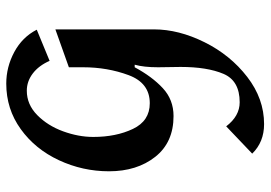

<svg xmlns="http://www.w3.org/2000/svg" viewBox="-142 -406 843 598"><g transform="rotate(-90 279.0 -107.5)"><path d="M485 -414 388 -374Q373 -408 348.5 -426.5Q324 -445 295 -445Q252 -445 219 -412.5Q186 -380 168.5 -332Q151 -284 151 -238Q151 -167 176 -114.5Q201 -62 256 -62Q319 -62 343.5 -128Q368 -194 368 -270V-314L486 -356V-49Q486 28 446 108.5Q406 189 338 241.5Q270 294 191 294Q135 294 99 257L184 176Q216 218 259 218Q326 218 347.5 167.5Q369 117 369 34L368 -36Q368 -81 376 -109H368Q339 -55 303 -21.5Q267 12 216 12Q134 12 89 -45Q44 -102 44 -189Q44 -271 78.5 -345Q113 -419 175.5 -464Q238 -509 317 -509Q369 -509 415.5 -484Q462 -459 485 -414Z"/></g></svg>

Font: Amita
Style: Bold
Weight: 700
Designer: Eduardo Rodriguez Tunni, Modular Infotech, Brian J. Bonislawsky
Foundry: Eduardo Rodriguez Tunni, Modular Infotech, Brian J. Bonislawsky
Version: Version 1.003